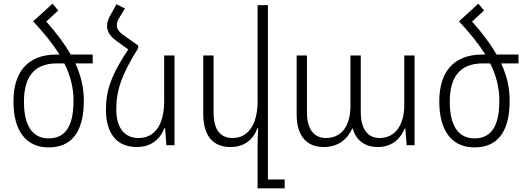

<svg xmlns="http://www.w3.org/2000/svg" viewBox="-20 -788 2849 1042"><path d="M435 -242C435 -311 420 -376 389 -444H483V-492H364C332 -548 288 -607 231 -671L296 -731L265 -768L161 -673L160 -672C221 -607 268 -548 303 -492H287C121 -492 53 -387 53 -238C53 -82 118 12 244 12C360 12 435 -61 435 -242ZM290 -444H329C363 -377 379 -311 379 -242C379 -89 325 -37 244 -37C151 -37 110 -114 110 -236C110 -361 157 -444 290 -444Z M730 -541 652 -596C626 -614 614 -631 614 -651C614 -664 619 -679 630 -696L658 -742L612 -765L580 -707C567 -685 561 -665 561 -646C561 -616 578 -591 613 -565L676 -520C580 -376 555 -292 555 -193C555 -65 613 10 722 10C802 10 850 -34 872 -92H876L883 0H927V-487H871V-239C871 -105 816 -39 732 -39C655 -39 611 -95 611 -195C611 -299 641 -384 730 -527Z M1434 186V-760H1378V-239C1378 -107 1323 -39 1243 -39C1179 -39 1139 -79 1139 -180V-487H1083V-172C1083 -45 1140 10 1231 10C1309 10 1356 -34 1377 -92H1381C1379 -60 1378 -31 1378 1V234H1525V186Z M1737 10C1815 10 1867 -33 1891 -90H1895C1911 -29 1959 10 2029 10C2115 10 2156 -42 2176 -90H2180L2187 0H2230V-487H2174V-219C2174 -104 2121 -39 2040 -39C1982 -39 1938 -79 1938 -181V-487H1882V-216C1882 -97 1829 -39 1748 -39C1690 -39 1646 -80 1646 -176V-487H1590V-166C1590 -46 1648 10 1737 10Z M2746 -242C2746 -311 2731 -376 2700 -444H2794V-492H2675C2643 -548 2599 -607 2542 -671L2607 -731L2576 -768L2472 -673L2471 -672C2532 -607 2579 -548 2614 -492H2598C2432 -492 2364 -387 2364 -238C2364 -82 2429 12 2555 12C2671 12 2746 -61 2746 -242ZM2601 -444H2640C2674 -377 2690 -311 2690 -242C2690 -89 2636 -37 2555 -37C2462 -37 2421 -114 2421 -236C2421 -361 2468 -444 2601 -444Z"/></svg>

Font: Noto Sans Armenian SemiCondensed Light
Style: Regular
Weight: 300
Width: 4
Designer: Monotype Design Team
Foundry: Monotype Imaging Inc.
Version: Version 2.008